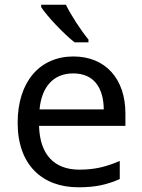

<svg xmlns="http://www.w3.org/2000/svg" viewBox="-20 -786 604 816"><path d="M260 -766H155V-756C178 -719 251 -642 297 -606H356V-618C325 -655 282 -721 260 -766ZM292 -546C150 -546 55 -440 55 -264C55 -85 160 10 313 10C386 10 434 -1 489 -25V-102C433 -78 385 -65 317 -65C210 -65 149 -130 146 -251H513V-304C513 -450 429 -546 292 -546ZM291 -474C380 -474 420 -412 421 -321H148C157 -417 207 -474 291 -474Z"/></svg>

Font: Noto Sans Hebrew Droid
Style: Bold
Weight: 700
Designer: Monotype Design Team
Foundry: Monotype Imaging Inc.
Version: Version 1.100